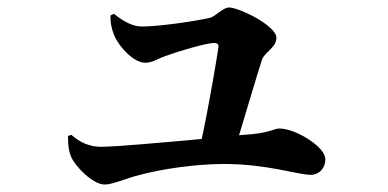

<svg xmlns="http://www.w3.org/2000/svg" viewBox="-20 -518 1040 514"><path d="M260 -24C282 -24 315 -40 355 -50C415 -66 505 -79 580 -79C695 -79 778 -50 811 -50C835 -50 851 -68 851 -92C851 -125 771 -174 728 -174C715 -174 704 -164 657 -159L620 -156C642 -228 669 -321 681 -357C687 -378 720 -390 720 -417C720 -449 620 -498 593 -498C577 -498 556 -473 541 -470C496 -460 403 -447 360 -447C336 -447 311 -460 285 -481L276 -477C275 -458 279 -439 286 -423C300 -390 339 -350 369 -350C388 -350 400 -360 423 -368C458 -381 533 -403 553 -403C561 -403 565 -400 565 -393C562 -371 540 -238 520 -146C412 -136 286 -125 250 -125C219 -125 194 -137 171 -157L162 -154C162 -128 164 -114 170 -99C181 -73 228 -24 260 -24Z"/></svg>

Font: Source Han Serif CN
Style: Bold
Weight: 700
Designer: Ryoko NISHIZUKA 西塚涼子 (kana & ideographs); Frank Grießhammer (Latin, Greek & Cyrillic); Wenlong ZHANG 张文龙 (bopomofo); San
Foundry: Adobe
Version: Version 2.003;hotconv 1.1.1;makeotfexe 2.6.0